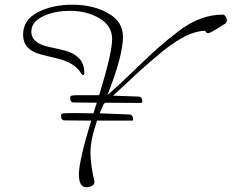

<svg xmlns="http://www.w3.org/2000/svg" viewBox="-20 -760 983 815"><path d="M545 -252Q545 -248 541 -248H392Q364 -167 364 -114Q364 -61 381 11Q381 33 346 35Q315 35 315 -21Q315 -77 367 -248L254 -249Q239 -249 239 -270Q239 -276 245 -278Q251 -280 297 -280Q343 -280 377 -279Q381 -294 391 -324L293 -325Q278 -325 278 -346Q278 -352 284 -354Q290 -356 313 -356H401Q456 -536 456 -593.5Q456 -651 402 -682.5Q348 -714 278.5 -714Q209 -714 161 -690Q113 -666 113 -626Q113 -575 192 -560Q225 -553 258.5 -544.5Q292 -536 315 -513Q338 -490 338 -450Q338 -441 331 -441L325 -447Q301 -494 215 -514Q182 -521 150 -530Q78 -550 78 -612.5Q78 -675 139.5 -707.5Q201 -740 287.5 -740Q374 -740 438 -704.5Q502 -669 502 -604Q502 -524 436 -356Q482 -396 545.5 -457.5Q609 -519 648 -554Q687 -589 736 -626Q828 -698 926 -698Q932 -698 937.5 -690Q943 -682 943 -673Q943 -664 935 -659Q927 -654 915.5 -647Q904 -640 895 -634Q870 -619 863.5 -619Q857 -619 854.5 -624Q852 -629 849 -629Q778 -629 670 -542Q611 -493 575 -460.5Q539 -428 460 -354L569 -350Q584 -349 584 -328Q584 -323 575 -323Q495 -323 426 -324L420 -318L403 -279L530 -274Q545 -273 545 -252Z"/></svg>

Font: Mrs Saint Delafield
Style: Regular
Weight: 400
Designer: Alejandro Paul
Foundry: Alejandro Paul
Version: Version 1.000